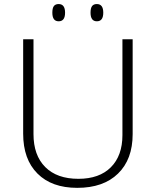

<svg xmlns="http://www.w3.org/2000/svg" viewBox="-20 -905 759 935"><path d="M626 -713.9V-252Q626 -128.9 554.7 -59.6Q483.4 9.8 356 9.8Q231.9 9.8 162.4 -59.8Q92.8 -129.4 92.8 -253.9V-713.9H143.1V-252Q143.1 -148.9 200.2 -91.6Q257.3 -34.2 361.8 -34.2Q463.9 -34.2 520 -90.6Q576.2 -147 576.2 -247.1V-713.9ZM234.9 -843.3Q234.9 -865.7 242.4 -875.5Q250 -885.3 265.6 -885.3Q296.9 -885.3 296.9 -843.3Q296.9 -801.3 265.6 -801.3Q234.9 -801.3 234.9 -843.3ZM420.9 -843.3Q420.9 -865.7 428.5 -875.5Q436 -885.3 451.7 -885.3Q482.9 -885.3 482.9 -843.3Q482.9 -801.3 451.7 -801.3Q420.9 -801.3 420.9 -843.3Z"/></svg>

Font: JBL Sans
Style: Light
Weight: 300
Version: Version 1.10